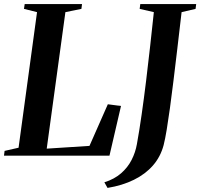

<svg xmlns="http://www.w3.org/2000/svg" viewBox="-34 -763 982 941"><path d="M-14.5 0 -11.5 -23.5 57 -39 147.5 -703.5 83.5 -719.5 87 -743H368L365 -719.5L286.5 -703.5L195 -34.5L404.5 -48L494.5 -252L559 -243.5L502.5 0ZM493 158 477.5 130.5Q526.5 115 559.2 86.5Q592 58 611 20.8Q630 -16.5 637 -57Q649 -123 660.2 -201.8Q671.5 -280.5 682 -366.2Q692.5 -452 702 -537.8Q711.5 -623.5 720 -703.5L650.5 -719.5L653.5 -743H927.5L924.5 -719.5L856 -703.5Q845 -608.5 835 -523.8Q825 -439 816 -365.8Q807 -292.5 798.8 -232.5Q790.5 -172.5 783 -127Q775.5 -81.5 768 -52Q753 5 715.8 47.8Q678.5 90.5 622.2 118.2Q566 146 493 158Z"/></svg>

Font: Merriweather 120pt SemiBold
Style: Italic
Weight: 600
Italic angle: -7.8°
Version: Version 2.101